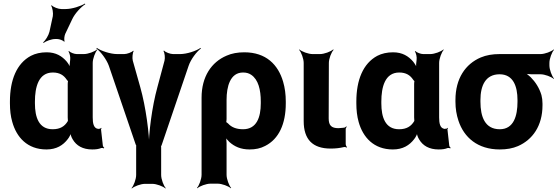

<svg xmlns="http://www.w3.org/2000/svg" viewBox="-20 -833 3145 1083"><path d="M535 -107 538 -104 534 -106C507 -109 503 -140 503 -171V-478C503 -502 517 -539 529 -552L527 -554C514 -542 477 -528 453 -528H413C399 -528 376 -537 369 -545L366 -542C373 -535 378 -510 376 -497C374 -482 371 -458 375 -446L379 -447C376 -457 365 -475 356 -486C330 -516 296 -538 243 -538C209 -538 179 -531 154 -518C74 -475 36 -382 36 -260V-250C36 -212 40 -177 49 -146C73 -59 134 10 242 10C299 10 336 -14 362 -48C371 -59 380 -77 381 -87H377C376 -77 383 -58 390 -47C411 -11 447 10 500 10C521 10 536 8 551 2C555 1 563 2 566 4L568 0C565 -1 560 -8 560 -13L550 -102C549 -105 552 -108 553 -110L550 -112C549 -111 546 -107 544 -107ZM362 -360V-171C362 -165 363 -159 363 -153C363 -153 363 -149 364 -149C364 -149 364 -153 364 -153C363 -153 362 -149 362 -149C345 -121 320 -104 277 -104C199 -104 177 -172 177 -250V-260C177 -341 197 -424 278 -424C317 -424 340 -408 356 -384C357 -382 365 -373 366 -374L364 -378C363 -377 362 -363 362 -360ZM278 -742 259 -654C254 -633 236 -604 223 -594L226 -591C239 -601 270 -613 292 -613H302C314 -613 337 -605 341 -598L345 -600C340 -607 343 -631 348 -642L387 -724C402 -757 438 -795 461 -809L459 -813C436 -798 386 -782 350 -782H326C309 -782 280 -793 272 -803L268 -801C276 -791 281 -759 278 -742Z M771 -342 729 -491C725 -506 728 -536 734 -545L731 -547C724 -538 696 -528 681 -528H641C603 -528 549 -546 526 -563L524 -559C547 -543 581 -498 594 -462L745 -19C746 -18 749 -9 750 -9L749 -13C748 -13 748 -4 748 -3V154C748 178 734 215 722 228L724 230C737 218 774 204 798 204H839C863 204 900 218 913 230L915 228C903 215 889 178 889 154V1C889 0 889 -9 888 -9L887 -5C888 -5 891 -14 892 -15L1044 -462C1056 -498 1090 -543 1113 -559L1111 -563C1088 -546 1034 -528 996 -528H956C941 -528 913 -538 905 -548L902 -545C909 -536 912 -506 908 -491L868 -342C837 -230 818 -80 819 8H823C822 -80 803 -229 771 -342Z M1388 10C1421 10 1450 4 1476 -10C1553 -49 1592 -134 1592 -250V-260C1592 -301 1587 -338 1577 -372C1549 -468 1481 -538 1358 -538C1321 -538 1287 -532 1258 -519C1173 -483 1117 -401 1117 -282V153C1117 177 1103 214 1091 227L1093 229C1106 217 1143 203 1167 203H1208C1232 203 1269 217 1282 229L1284 227C1272 214 1258 177 1258 153V-26C1258 -39 1256 -57 1252 -66L1248 -64C1252 -55 1265 -41 1274 -32C1302 -7 1337 10 1388 10ZM1351 -104C1312 -104 1285 -116 1267 -136C1264 -139 1255 -146 1253 -145L1255 -141C1257 -143 1258 -159 1258 -162V-270C1258 -344 1278 -424 1351 -424C1369 -424 1384 -420 1397 -411C1437 -384 1451 -327 1451 -260V-250C1451 -172 1428 -104 1351 -104Z M1845 5C1874 5 1897 2 1918 -3C1923 -5 1932 -3 1935 0L1937 -3C1934 -6 1930 -15 1930 -20V-105C1930 -110 1934 -115 1936 -118L1933 -120C1931 -118 1926 -113 1921 -113L1913 -112L1889 -110C1850 -110 1834 -125 1834 -165L1835 -478C1835 -502 1849 -539 1862 -552L1859 -554C1846 -542 1809 -528 1785 -528H1743C1719 -528 1682 -542 1669 -554L1667 -552C1679 -539 1693 -502 1693 -478V-150C1693 -47 1743 5 1845 5Z M2489 -107 2492 -104 2488 -106C2461 -109 2457 -140 2457 -171V-478C2457 -502 2471 -539 2483 -552L2481 -554C2468 -542 2431 -528 2407 -528H2367C2353 -528 2330 -537 2323 -545L2320 -542C2327 -535 2332 -510 2330 -497C2328 -482 2325 -458 2329 -446L2333 -447C2330 -457 2319 -475 2310 -486C2284 -516 2250 -538 2197 -538C2163 -538 2133 -531 2108 -518C2028 -475 1990 -382 1990 -260V-250C1990 -212 1994 -177 2003 -145C2027 -59 2088 10 2196 10C2253 10 2290 -14 2316 -48C2325 -59 2334 -77 2335 -87H2331C2330 -77 2337 -58 2344 -47C2365 -11 2401 10 2454 10C2475 10 2490 8 2505 2C2509 1 2517 2 2520 4L2522 0C2519 -1 2514 -8 2514 -13L2504 -102C2503 -105 2506 -108 2507 -110L2504 -112C2503 -111 2500 -107 2498 -107ZM2316 -360V-171C2316 -165 2317 -159 2317 -153C2317 -153 2317 -149 2318 -149C2318 -149 2318 -153 2318 -153C2317 -153 2316 -149 2316 -149C2299 -121 2274 -104 2231 -104C2153 -104 2131 -172 2131 -250V-260C2131 -341 2151 -424 2232 -424C2271 -424 2294 -408 2310 -384C2311 -382 2319 -373 2320 -374L2318 -378C2317 -377 2316 -363 2316 -360Z M3079 -464V-478C3079 -502 3093 -539 3105 -552L3103 -554C3090 -542 3053 -528 3029 -528H2798C2758 -528 2723 -522 2692 -509C2605 -472 2549 -390 2549 -269V-259C2549 -220 2555 -185 2566 -152C2597 -58 2674 10 2799 10C2838 10 2872 4 2902 -9C2984 -45 3040 -123 3040 -239V-249C3040 -266 3038 -282 3034 -297C3022 -337 3000 -371 2973 -398C2963 -407 2948 -420 2939 -424L2937 -420C2946 -416 2964 -414 2978 -414H3029C3053 -414 3090 -400 3103 -388L3105 -390C3093 -403 3079 -440 3079 -464ZM2798 -414C2875 -414 2899 -346 2899 -269V-259C2899 -180 2878 -104 2799 -104C2715 -104 2690 -175 2690 -259V-269C2690 -349 2718 -414 2798 -414Z"/></svg>

Font: Asimov
Style: Edge
Weight: 500
Designer: Google
Version: Version 2.000980: 2014